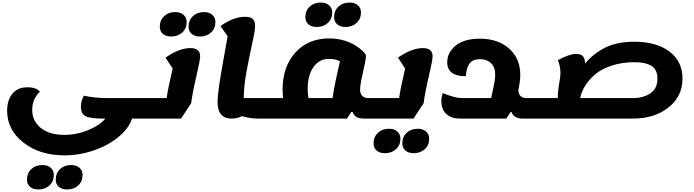

<svg xmlns="http://www.w3.org/2000/svg" viewBox="-20 -907 5454 1509"><path d="M486 314Q293 314 164.5 214Q36 114 36 -37Q36 -119 77 -170Q118 -221 195 -221Q267 -221 293 -186Q270 -166 251.5 -128Q233 -90 233 -43Q233 43 300 98Q367 153 485 153Q584 153 675.5 114.5Q767 76 808 25H793Q689 25 652.5 6Q616 -13 616 -66Q616 -118 640 -155Q721 -136 831 -136H1152Q1184 -136 1171 -55Q1158 25 1126 25H1018Q991 104 910 170.5Q829 237 716 275.5Q603 314 486 314ZM507 582Q466 582 442 561Q418 540 418 505Q418 454 452 422Q486 390 539 390Q580 390 604.5 411.5Q629 433 629 468Q629 519 594.5 550.5Q560 582 507 582ZM281 582Q240 582 216 561Q192 540 192 505Q192 454 226 422Q260 390 313 390Q354 390 378.5 411.5Q403 433 403 468Q403 519 368.5 550.5Q334 582 281 582Z M1551 -620Q1510 -620 1486 -641Q1462 -662 1462 -697Q1462 -748 1496 -780Q1530 -812 1583 -812Q1624 -812 1648.5 -790.5Q1673 -769 1673 -734Q1673 -683 1638.5 -651.5Q1604 -620 1551 -620ZM1325 -620Q1284 -620 1260 -641Q1236 -662 1236 -697Q1236 -748 1270 -780Q1304 -812 1357 -812Q1398 -812 1422.5 -790.5Q1447 -769 1447 -734Q1447 -683 1412.5 -651.5Q1378 -620 1325 -620ZM1127 25Q1095 25 1108 -56Q1121 -136 1153 -136H1290Q1299 -207 1337 -368L1281 -454Q1388 -529 1477 -529Q1553 -529 1553 -464Q1553 -434 1522 -302Q1491 -170 1483 -97L1403 25Z M1800 25Q1690 25 1690 -107Q1690 -151 1702 -233.5Q1714 -316 1739 -453Q1764 -590 1769 -622L1713 -702Q1814 -775 1905 -775Q1948 -775 1966.5 -758Q1985 -741 1985 -704Q1985 -667 1963 -569Q1941 -471 1918.5 -350.5Q1896 -230 1896 -138V-136H2076Q2108 -136 2095 -55Q2082 25 2050 25H2011Q1945 25 1882 6Q1843 25 1800 25Z M2695 -695Q2654 -695 2630 -716Q2606 -737 2606 -772Q2606 -823 2640 -855Q2674 -887 2727 -887Q2768 -887 2792.5 -865.5Q2817 -844 2817 -809Q2817 -758 2782.5 -726.5Q2748 -695 2695 -695ZM2469 -695Q2428 -695 2404 -716Q2380 -737 2380 -772Q2380 -823 2414 -855Q2448 -887 2501 -887Q2542 -887 2566.5 -865.5Q2591 -844 2591 -809Q2591 -758 2556.5 -726.5Q2522 -695 2469 -695ZM2398 -209Q2398 -176 2404 -136H2594Q2605 -224 2652 -426Q2617 -444 2564 -444Q2488 -444 2443 -379Q2398 -314 2398 -209ZM2051 25Q2019 25 2032 -56Q2045 -136 2077 -136H2205Q2201 -178 2201 -204Q2201 -382 2301 -493.5Q2401 -605 2568 -605Q2630 -605 2685 -588.5Q2740 -572 2775 -549Q2810 -526 2830.5 -505.5Q2851 -485 2857 -472Q2857 -440 2820 -280Q2810 -228 2810 -206Q2810 -136 2877 -136H2979Q3011 -136 2998 -55Q2985 25 2953 25H2838Q2769 25 2751 -27H2741L2707 25Z M2954 25Q2922 25 2935 -56Q2948 -136 2980 -136H3117Q3126 -207 3164 -368L3108 -454Q3215 -529 3304 -529Q3380 -529 3380 -464Q3380 -434 3349 -302Q3318 -170 3310 -97L3230 25ZM3231 297Q3190 297 3166 276Q3142 255 3142 220Q3142 169 3176 137Q3210 105 3263 105Q3304 105 3328.5 126.5Q3353 148 3353 183Q3353 234 3318.5 265.5Q3284 297 3231 297ZM3005 297Q2964 297 2940 276Q2916 255 2916 220Q2916 169 2950 137Q2984 105 3037 105Q3078 105 3102.5 126.5Q3127 148 3127 183Q3127 234 3092.5 265.5Q3058 297 3005 297Z M3599 25Q3527 25 3488 -10.5Q3449 -46 3449 -114Q3449 -149 3460 -175Q3559 -136 3608 -136H3840Q3843 -153 3852.5 -194Q3862 -235 3867 -265.5Q3872 -296 3872 -320Q3872 -380 3838.5 -411Q3805 -442 3751 -442Q3698 -442 3672 -409.5Q3646 -377 3641 -308Q3495 -308 3495 -417Q3495 -496 3562.5 -549.5Q3630 -603 3751 -603Q3895 -603 3982 -524.5Q4069 -446 4069 -320Q4069 -271 4054 -200Q4056 -136 4119 -136H4229Q4261 -136 4248 -55Q4235 25 4203 25H4087Q4018 25 4000 -27H3993L3959 25Z M4204 25Q4172 25 4185 -56Q4198 -136 4230 -136H4364Q4364 -193 4374.5 -249.5Q4385 -306 4385 -332Q4385 -387 4364 -434Q4454 -483 4507 -483Q4546 -483 4562 -464Q4578 -445 4578 -408Q4646 -488 4738 -533.5Q4830 -579 4966 -579Q5140 -579 5242 -501.5Q5344 -424 5344 -289Q5344 -150 5234 -62.5Q5124 25 4953 25ZM4966 -418Q4867 -418 4786 -391Q4705 -364 4656 -321Q4607 -278 4578 -231Q4549 -184 4540 -136H4953Q5035 -136 5091 -173Q5147 -210 5147 -289Q5147 -330 5131.5 -357Q5116 -384 5087.5 -396.5Q5059 -409 5031 -413.5Q5003 -418 4966 -418Z"/></svg>

Font: Lemonada
Style: Bold
Weight: 700
Designer: Mohamed Gaber (Arabic), Eduardo Tunni (Latin)
Foundry: Kief Type Foundry
Version: Version 4.004